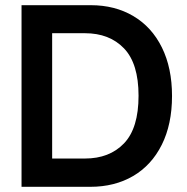

<svg xmlns="http://www.w3.org/2000/svg" viewBox="-20 -721 722 740"><path d="M63 -701H330Q423 -701 494 -659Q565 -617 604 -538Q643 -459 643 -351Q643 -242 603.5 -163Q564 -84 493 -42.5Q422 -1 328 -1H63ZM307 -110Q402 -110 458 -168.5Q514 -227 514 -352Q514 -476 458 -534.5Q402 -593 307 -593H181V-110Z"/></svg>

Font: Be Vietnam SemiBold
Style: Regular
Weight: 600
Designer: Gabriel Lam
Foundry: TypeRant
Version: Version 4.000